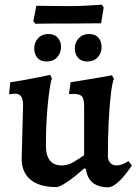

<svg xmlns="http://www.w3.org/2000/svg" viewBox="-20 -792 586 824"><path d="M79 -340Q79 -365 71 -377.5Q63 -390 44 -390Q36 -390 27.5 -388.5Q19 -387 19 -387L24 -439Q53 -443 83 -448.5Q113 -454 138.5 -459Q164 -464 179.5 -467.5Q195 -471 195 -471L203 -455Q198 -443 193.5 -413.5Q189 -384 185 -343.5Q181 -303 179 -258Q177 -213 177 -168Q177 -82 245 -82Q271 -82 295.5 -96.5Q320 -111 341 -126V-338Q341 -368 331.5 -378.5Q322 -389 295 -389Q292 -389 284.5 -388.5Q277 -388 276 -388L283 -439Q314 -444 345 -449Q376 -454 402 -458.5Q428 -463 444 -466Q460 -469 460 -469L469 -454Q462 -439 456 -390Q450 -341 446.5 -271Q443 -201 443 -124Q443 -104 453 -93Q463 -82 480 -82Q493 -82 505 -87Q517 -92 524 -96.5Q531 -101 531 -101L546 -82Q546 -82 537 -69Q528 -56 513.5 -38Q499 -20 481.5 -5.5Q464 9 447 12Q359 12 349 -66L342 -70Q301 -33 268 -11Q235 11 222 11Q150 11 111.5 -20.5Q73 -52 73 -111ZM132 -690 123 -701 136 -767Q136 -767 151.5 -767Q167 -767 191 -766.5Q215 -766 241.5 -766Q268 -766 290 -766Q315 -766 344.5 -767.5Q374 -769 395.5 -770.5Q417 -772 417 -772L425 -760L414 -692L273 -691Q244 -691 211 -691Q178 -691 155 -690.5Q132 -690 132 -690ZM180 -528Q154 -528 140.5 -544Q127 -560 127 -584Q127 -610 143.5 -628Q160 -646 188 -646Q214 -646 228 -630Q242 -614 242 -591Q242 -564 225 -546Q208 -528 180 -528ZM355 -528Q329 -528 315 -544Q301 -560 301 -584Q301 -610 318 -628Q335 -646 363 -646Q389 -646 402.5 -630Q416 -614 416 -591Q416 -564 399.5 -546Q383 -528 355 -528Z"/></svg>

Font: Alegreya SemiBold
Style: Regular
Weight: 600
Designer: Juan Pablo del Peral
Foundry: Huerta Tipografica
Version: Version 2.009